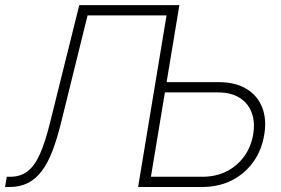

<svg xmlns="http://www.w3.org/2000/svg" viewBox="-29 -748 1124 768"><path d="M-8.8 0 -2 -41H12.7Q52.2 -41 80.6 -62.3Q108.9 -83.5 130.6 -131.6Q152.3 -179.7 171.9 -260.3L288.1 -727.5H656.2L649.4 -686.5H321.3L215.3 -257.3Q199.2 -192.4 180.7 -144Q162.1 -95.7 137.9 -63.7Q113.8 -31.7 82.3 -15.9Q50.8 0 8.8 0ZM623 -419.4H846.2Q913.1 -419.4 957.3 -392.3Q1001.5 -365.2 1019.8 -318.1Q1038.1 -271 1028.3 -211.4Q1018.6 -148.4 984.6 -100.8Q950.7 -53.2 898.2 -26.6Q845.7 0 778.8 0H523.4L644 -727.5H688.5L574.7 -41H780.8Q834.5 -41 877.2 -62.5Q919.9 -84 947.8 -122.6Q975.6 -161.1 983.9 -211.4Q991.7 -258.8 978 -296.6Q964.4 -334.5 930.2 -356.4Q896 -378.4 842.3 -378.4H616.2Z"/></svg>

Font: Inter 28pt ExtraLight
Style: Italic
Weight: 250
Italic angle: -9.3988°
Designer: Rasmus Andersson
Foundry: rsms
Version: Version 4.001;git-66647c0bb